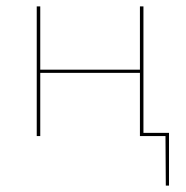

<svg xmlns="http://www.w3.org/2000/svg" viewBox="-20 -426 581 601"><path d="M509 155H499L498 0H418V-198H106V0H95V-406H106V-208H418V-406H429V-10H509Z"/></svg>

Font: Ysabeau Hairline
Style: Regular
Weight: 100
Designer: Christian Thalmann (Catharsis Fonts)
Version: Version 0.003